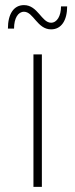

<svg xmlns="http://www.w3.org/2000/svg" viewBox="-20 -732 295 752"><path d="M111 0H144V-519H111ZM180 -617C221 -617 243 -653 243 -707H219C219 -669 203 -643 180 -643C143 -643 128 -712 74 -712C33 -712 11 -676 11 -620H35C35 -661 51 -686 74 -686C111 -686 126 -617 180 -617Z"/></svg>

Font: Chess Sans ExtraLight
Style: Regular
Weight: 275
Designer: Wolf Bōese
Foundry: Wolf Bōese
Version: Version 7.223;Glyphs 3.3 (3306)